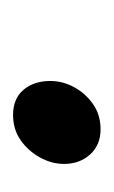

<svg xmlns="http://www.w3.org/2000/svg" viewBox="40 -202 174 294"><g transform="rotate(-90 127.0 -55.0)"><path d="M76 12Q52 12 37.5 -4Q23 -20 23 -44Q23 -63 33 -81Q43 -99 59.5 -110.5Q76 -122 98 -122Q123 -122 136.5 -106Q150 -90 150 -65Q150 -46 140.5 -28.5Q131 -11 114.5 0.5Q98 12 76 12Z"/></g></svg>

Font: Source Sans 3 Medium
Style: Italic
Weight: 500
Italic angle: -11°
Designer: Paul D. Hunt
Foundry: Adobe
Version: Version 3.052;hotconv 1.1.0;makeotfexe 2.6.0